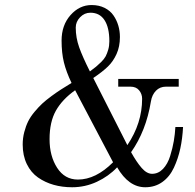

<svg xmlns="http://www.w3.org/2000/svg" viewBox="-20 -748 792 781"><path d="M72.3 -160.2Q72.3 -186 78.6 -210.4Q85 -234.9 94.5 -254.2Q104 -273.4 120.4 -293Q136.7 -312.5 151.6 -326.4Q166.5 -340.3 189.5 -357.2Q212.4 -374 229 -384.5Q245.6 -395 271 -410.6Q249.5 -455.6 240 -494.1Q230.5 -532.7 230.5 -583Q230.5 -645.5 266.8 -686.5Q303.2 -727.5 352.5 -727.5Q382.3 -727.5 405.3 -716.1Q428.2 -704.6 441.4 -685.5Q454.6 -666.5 461.2 -644Q467.8 -621.6 467.8 -597.7Q467.8 -558.6 454.1 -528.3Q440.4 -498 418.9 -477.3Q397.5 -456.5 359.4 -430.7L498 -157.7Q558.1 -246.6 558.1 -346.2Q558.1 -365.7 545.9 -380.6Q533.7 -395.5 510.7 -395.5H460.9V-426.8H707V-395.5H655.3Q630.4 -395.5 614.3 -378.9Q598.1 -362.3 593.8 -335Q574.2 -215.3 513.2 -128.9Q535.6 -88.4 556.4 -64.7Q577.1 -41 598.6 -41Q624 -41 643.1 -61Q662.1 -81.1 672.1 -113.3Q682.1 -145.5 687 -174.3Q691.9 -203.1 693.4 -231.4H724.6Q722.2 -184.6 713.4 -143.8Q704.6 -103 687.5 -66.2Q670.4 -29.3 640.6 -7.8Q610.8 13.7 570.8 13.7Q503.4 13.7 456.5 -67.4Q421.9 -30.8 374 -8.5Q326.2 13.7 273.4 13.7Q233.4 13.7 198.5 3.9Q163.6 -5.9 134.8 -25.9Q106 -45.9 89.1 -80.6Q72.3 -115.2 72.3 -160.2ZM181.6 -181.6Q181.6 -113.3 212.4 -65.4Q243.2 -17.6 296.9 -17.6Q369.6 -17.6 439.9 -87.9L285.6 -380.9Q233.4 -343.8 207.5 -298.1Q181.6 -252.4 181.6 -181.6ZM288.1 -635.7Q288.1 -594.7 302.2 -555.2Q316.4 -515.6 345.7 -457.5Q362.3 -469.7 370.6 -476.6Q378.9 -483.4 391.4 -495.6Q403.8 -507.8 409.7 -518.8Q415.5 -529.8 420.2 -545.7Q424.8 -561.5 424.8 -580.1Q424.8 -636.2 405 -666.3Q385.3 -696.3 347.7 -696.3Q323.7 -696.3 305.9 -678Q288.1 -659.7 288.1 -635.7Z"/></svg>

Font: Theano Modern
Style: Regular
Weight: 400
Designer: Alexey Kryukov
Version: Version 2.00